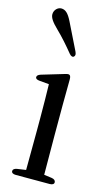

<svg xmlns="http://www.w3.org/2000/svg" viewBox="-122 -841 496 872"><g transform="rotate(15 126.5 -405.0)"><path d="M28 -26C28 -18 35 -13 48 -13H208C221 -13 228 -18 228 -26C228 -34 222 -40 210 -42L173 -47L172 -231V-376L173 -495C173 -506 171 -511 168 -514C164 -518 157 -517 147 -514L40 -482C28 -478 23 -473 23 -466C23 -459 30 -455 42 -454L87 -450C88 -404 89 -355 89 -290V-231L88 -47L47 -41C35 -39 28 -34 28 -26ZM20 -761C20 -745 32 -727 59 -701C90 -671 116 -641 143 -608C151 -598 160 -596 165 -601C171 -607 170 -614 165 -625L103 -751C87 -783 73 -797 53 -797C37 -797 20 -782 20 -761Z"/></g></svg>

Font: 寒蝉锦书宋 CompactLight
Style: Bold
Weight: 400
Width: 4
Designer: 寒蝉锦书宋{Warren} 思源宋体{Ryoko NISHIZUKA 西塚涼子 (kana & ideographs); Frank Grießhammer (Latin, Greek & Cyrillic); Wenlong ZHANG 
Foundry: Adobe & ChillType
Version: Version 2.000;Glyphs 3.1.1 (3135)